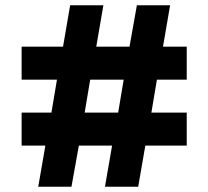

<svg xmlns="http://www.w3.org/2000/svg" viewBox="-20 -708 790 728"><path d="M62 -156V-281H175L196 -406H62V-531H219L246 -688H372L345 -531H471L499 -688H625L598 -531H688V-406H575L554 -281H688V-156H531L504 0H378L405 -156H279L251 0H125L152 -156ZM322 -406 301 -281H428L449 -406Z"/></svg>

Font: CostaRica
Style: Normal
Weight: 900
Version: Version 1.3